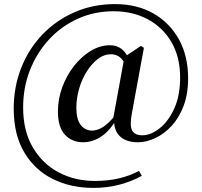

<svg xmlns="http://www.w3.org/2000/svg" viewBox="-20 -748 986 938"><path d="M386 -53Q332 -53 297.5 -89.5Q263 -126 263 -203Q263 -264 284 -321.5Q305 -379 341.5 -425.5Q378 -472 423.5 -499.5Q469 -527 517 -527Q550 -527 573 -509.5Q596 -492 612 -456L594 -428Q581 -458 563 -470.5Q545 -483 521 -483Q488 -483 458 -460Q428 -437 404 -399Q380 -361 366.5 -314.5Q353 -268 353 -221Q353 -165 374.5 -137.5Q396 -110 430 -110Q454 -110 481 -126Q508 -142 547 -189L557 -177H555Q521 -113 477.5 -83Q434 -53 386 -53ZM654 -53Q598 -53 567.5 -80.5Q537 -108 537 -162L533 -169L588 -470L669 -524L683 -514L624 -193Q613 -135 625.5 -111Q638 -87 675 -87Q716 -87 759 -120.5Q802 -154 831 -217Q860 -280 860 -370Q860 -469 818 -541.5Q776 -614 702.5 -653.5Q629 -693 535 -693Q440 -693 359 -656Q278 -619 218.5 -554Q159 -489 126 -404.5Q93 -320 93 -223Q93 -109 140 -28.5Q187 52 266.5 94Q346 136 444 136Q507 136 560.5 123.5Q614 111 659 87L673 111Q622 139 562.5 154.5Q503 170 436 170Q325 170 237 126Q149 82 98 -4.5Q47 -91 47 -217Q47 -323 83.5 -416Q120 -509 187 -579Q254 -649 344.5 -688.5Q435 -728 542 -728Q649 -728 729 -682.5Q809 -637 854 -556Q899 -475 899 -365Q899 -288 876.5 -229.5Q854 -171 817.5 -132Q781 -93 738 -73Q695 -53 654 -53Z"/></svg>

Font: Noto Serif KR ExtraLight SemiBold
Style: Regular
Weight: 600
Version: Version 2.002-H1;hotconv 1.1.0;makeotfexe 2.6.0